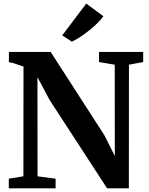

<svg xmlns="http://www.w3.org/2000/svg" viewBox="-20 -1026 810 1046"><path d="M108 -663.5 91.5 -669Q69 -677 55.8 -681.2Q42.5 -685.5 28.5 -687V-743H256L548.5 -289.5L605.5 -176L605 -673.5L519.5 -688V-743H760V-688L682.5 -673.5L682 0H563.5L250.5 -481L184 -605.5L184.5 -65.5L283 -52.5V0H28V-52.5L107.5 -65.5ZM371 -799 319 -833.5 450 -1006.5 543 -937.5Q520 -904 468 -862Q416 -820 371.5 -799Z"/></svg>

Font: Merriweather Text
Style: Bold
Weight: 700
Designer: Eben Sorkin
Foundry: Eben Sorkin
Version: Version 2.100